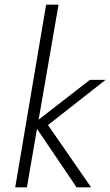

<svg xmlns="http://www.w3.org/2000/svg" viewBox="-20 -800 471 820"><path d="M364 -459H431L185 -266L369 0H307L138 -250L95 0H45L177 -780H230L145 -289Z"/></svg>

Font: Jost* Light
Style: Italic
Weight: 300
Italic angle: -10°
Version: Version 3.7